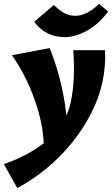

<svg xmlns="http://www.w3.org/2000/svg" viewBox="-60 -689 582 998"><path d="M30 289 -40 164Q35 138 94.5 104Q154 70 197.5 29.5Q241 -11 269 -58Q297 -105 308 -159Q321 -221 323.5 -288Q326 -355 321 -428H486Q488 -386 484.5 -344Q481 -302 472 -260Q454 -178 413 -98.5Q372 -19 314 53Q256 125 183.5 185Q111 245 30 289ZM168 69Q165 -20 140.5 -106.5Q116 -193 79.5 -269Q43 -345 2 -402L198 -439Q223 -379 243.5 -305.5Q264 -232 276.5 -154.5Q289 -77 290 -3ZM278 -496Q226 -496 186 -516.5Q146 -537 118 -576L220 -663Q251 -633 276 -620Q301 -607 333 -607Q361 -607 391.5 -622Q422 -637 455 -669L502 -629Q451 -561 390.5 -528.5Q330 -496 278 -496Z"/></svg>

Font: Ysabeau Infant Black
Style: Italic
Weight: 900
Italic angle: -12°
Designer: Christian Thalmann (Catharsis Fonts)
Version: Version 2.001;gftools[0.9.30]; featfreeze: ss01,ss02,lnum